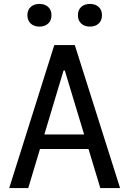

<svg xmlns="http://www.w3.org/2000/svg" viewBox="-20 -960 660 980"><path d="M492 0 310.7 -600.5H304.5L124.2 0H27L257.2 -730H361.8L593 0ZM141.7 -273.5H481.2V-199.5H141.7ZM119.8 -882.3Q119.8 -909.2 136.8 -924.6Q153.7 -940 181.3 -940Q208.8 -940 225.8 -924.6Q242.7 -909.2 242.7 -882.3Q242.7 -855.3 225.8 -839.8Q208.8 -824.2 181.3 -824.2Q153.7 -824.2 136.8 -839.8Q119.8 -855.5 119.8 -882.3ZM377.7 -882.3Q377.7 -909.2 394.6 -924.6Q411.5 -940 439.2 -940Q466.7 -940 483.6 -924.6Q500.5 -909.2 500.5 -882.3Q500.5 -855.3 483.6 -839.8Q466.7 -824.2 439.2 -824.2Q411.5 -824.2 394.6 -839.8Q377.7 -855.5 377.7 -882.3Z"/></svg>

Font: Monaspace Neon Var ExtraLight
Style: Regular
Weight: 200
Designer: Riley Cran and the Lettermatic Team
Version: Version 1.200 (Monaspace Neon Var)